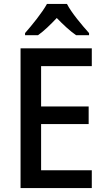

<svg xmlns="http://www.w3.org/2000/svg" viewBox="-20 -961 541 981"><path d="M322 -941H220C196 -897 144 -833 108 -792V-781H174C204 -802 237 -834 270 -869C304 -834 337 -803 369 -781H435V-792C399 -832 345 -896 322 -941ZM449 0V-91H190V-327H433V-417H190V-623H449V-714H85V0Z"/></svg>

Font: Noto Sans Myanmar UI SemiCondensed Medium
Style: Regular
Weight: 500
Width: 4
Designer: Monotype Design Team
Foundry: Monotype Imaging Inc.
Version: Version 2.103